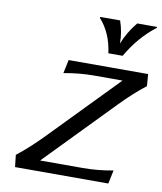

<svg xmlns="http://www.w3.org/2000/svg" viewBox="-85 -831 760 899"><g transform="rotate(10 295.0 -381.0)"><path d="M47.9 0 41.5 -57.1Q98.6 -101.6 160.6 -165L473.1 -486.3H339.4Q267.6 -486.3 194.3 -472.7L208 -537.1H585.9L590.3 -480.5Q532.7 -436 470.7 -372.1L158.2 -50.8H359.9Q433.6 -50.8 504.9 -64.5L491.2 0ZM318.8 -761.7H413.1Q431.2 -710.4 431.2 -654.8Q452.6 -710.9 494.6 -761.7H588.9L587.9 -756.8Q507.8 -695.3 453.6 -600.6H385.7Q373 -695.8 317.9 -756.8Z"/></g></svg>

Font: Classica
Style: Book Oblique
Weight: 400
Italic angle: -12°
Designer: Wojciech Kalinowski "wmk69" (wmk69@o2.pl)
Foundry: Wojciech Kalinowski "wmk69" (wmk69@o2.pl)
Version: Version 2.1.1; 2021-05-14